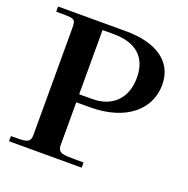

<svg xmlns="http://www.w3.org/2000/svg" viewBox="-126 -824 925 944"><g transform="rotate(20 336.5 -352.5)"><path d="M20 -678C118 -678 122 -680 122 -627V-68C122 -20 80 -29 20 -27V0H400V-27C299 -29 265 -20 265 -71V-293H335C529 -293 633 -392 633 -518C633 -644 527 -705 376 -705H20ZM265 -335V-671H323C442 -671 504 -613 504 -508C504 -398 436 -335 333 -335Z"/></g></svg>

Font: Ortica Linear
Style: Bold
Weight: 700
Designer: Benedetta Bovani
Foundry: Collletttivo
Version: Version 2.000;Glyphs 3.1.2 (3151)